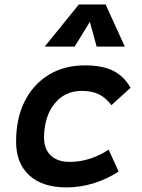

<svg xmlns="http://www.w3.org/2000/svg" viewBox="-20 -815 626 845"><path d="M287.1 -102.5Q333.5 -102.5 378.4 -117.4Q423.3 -132.3 458 -156.7L502 -60.1Q455.1 -28.8 395.3 -9.5Q335.4 9.8 272.9 9.8Q167 9.8 108.9 -43.2Q50.8 -96.2 50.8 -191.9Q50.8 -293.5 88.4 -368.7Q126 -443.8 194.3 -485.6Q262.7 -527.3 354 -527.3Q429.7 -527.3 477.3 -503.9Q524.9 -480.5 554.7 -428.7L470.2 -352.1Q445.8 -385.3 414.8 -400.1Q383.8 -415 340.3 -415Q265.1 -415 219.7 -358.4Q174.3 -301.8 173.8 -208.5Q174.3 -158.2 203.9 -130.4Q233.4 -102.5 287.1 -102.5ZM444.8 -795.4 529.3 -609.9H405.3L375.5 -718.8L308.6 -609.9H176.8L327.1 -795.4Z"/></svg>

Font: Cascadia Mono NF SemiBold
Style: Italic
Weight: 600
Italic angle: -10°
Monospace: yes
Designer: Aaron Bell
Foundry: Saja Typeworks
Version: Version 2404.023; ttfautohint (v1.8.4)